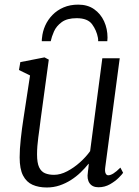

<svg xmlns="http://www.w3.org/2000/svg" viewBox="-20 -820 617 850"><path d="M187 10Q151 10 124 -2Q97 -14 82 -43Q67 -72 67 -123Q67 -140.5 68.2 -161.2Q69.5 -182 72 -205Q74.5 -228 77.5 -251.2Q80.5 -274.5 84 -296L113 -486L64 -510L70 -545L177 -566L196 -556L160 -292Q157.5 -270.5 154.8 -250.5Q152 -230.5 149.5 -211.5Q147 -192.5 145.5 -173.8Q144 -155 144 -136Q144 -99 153.2 -79.5Q162.5 -60 179.5 -53Q196.5 -46 219 -46Q247.5 -46 277.5 -61.8Q307.5 -77.5 334.2 -101.5Q361 -125.5 379 -151L433 -562H510L446 -80Q443.5 -61.5 447.5 -52.8Q451.5 -44 459 -44Q469 -44 482 -52Q495 -60 513 -78L525 -55Q521 -48.5 505.5 -33Q490 -17.5 466.8 -4.2Q443.5 9 416 9Q389 9 376.5 -9Q364 -27 369 -57Q369 -58.5 369.5 -62.5Q370 -66.5 370.8 -72Q371.5 -77.5 372 -83.2Q372.5 -89 373 -94L372 -95Q356.5 -75.5 337 -56.8Q317.5 -38 294 -23Q270.5 -8 243.8 1Q217 10 187 10ZM326.5 -799.5Q368 -799.5 396.8 -779.2Q425.5 -759 440.8 -725.8Q456 -692.5 456 -653.5Q456 -651 455.5 -645.5Q455 -640 455 -637.5H414.5Q414.5 -641.5 414.5 -645.2Q414.5 -649 413.5 -653Q407.5 -685.5 387.8 -712.5Q368 -739.5 319.5 -739.5Q277 -739.5 253.2 -722Q229.5 -704.5 219 -680.8Q208.5 -657 204.5 -637.5H165Q165 -641.5 165.2 -645.5Q165.5 -649.5 166 -652.5Q168.5 -680.5 180.2 -706.8Q192 -733 212.5 -754Q233 -775 261.5 -787.2Q290 -799.5 326.5 -799.5Z"/></svg>

Font: Merriweather 7pt Light
Style: Italic
Weight: 300
Italic angle: -7.8°
Designer: Eben Sorkin
Foundry: Eben Sorkin
Version: Version 2.200;gftools[0.9.31]